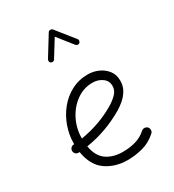

<svg xmlns="http://www.w3.org/2000/svg" viewBox="-204 -957 989 1091"><g transform="rotate(-30 291.0 -411.5)"><path d="M500 -43.9Q459 -6.8 409.4 6.3Q359.9 19.5 310.1 19.5Q229 19.5 169.4 -22Q109.9 -63.5 94.7 -157.2Q92.3 -156.7 89.8 -156.7Q78.6 -155.8 70.3 -163.1Q62 -170.4 61 -181.6Q60.1 -192.9 67.4 -201.4Q74.7 -210 85.9 -210.9Q88.4 -210.9 90.3 -211.4Q90.3 -212.9 90.3 -214.8Q90.3 -270.5 109.1 -324.2Q127.9 -377.9 163.1 -421.4Q198.2 -464.8 247.1 -490.5Q295.9 -516.1 355.5 -516.1Q389.6 -516.1 422.4 -502Q455.1 -487.8 476.6 -460.4Q498 -433.1 498 -393.1Q498 -357.4 481.4 -330.1Q464.8 -302.7 442.1 -283.9Q419.4 -265.1 401.4 -254.4Q281.7 -183.6 148.9 -163.1Q160.6 -94.2 203.1 -64.5Q245.6 -34.7 310.1 -34.7Q355 -34.7 394.3 -46.1Q433.6 -57.6 462.9 -84.5Q471.2 -91.8 482.7 -91.3Q494.1 -90.8 502 -82.5Q509.3 -74.2 508.8 -62.7Q508.3 -51.3 500 -43.9ZM354.5 -461.9Q295.4 -461.9 247.8 -427.2Q200.2 -392.6 172.4 -336.9Q144.5 -281.2 144.5 -217.3Q268.1 -236.8 371.6 -298.3Q400.4 -315.4 422.6 -337.6Q444.8 -359.9 444.8 -389.6Q444.8 -422.9 418 -442.4Q391.1 -461.9 354.5 -461.9ZM208 -679.2Q202.1 -683.1 200.7 -689.9Q199.2 -696.8 202.6 -703.1L283.7 -834.5Q288.1 -841.8 297.9 -841.6Q307.6 -841.3 312 -835.9L405.8 -718.3Q410.2 -713.4 409.2 -705.8Q408.2 -698.2 402.8 -693.8Q397.9 -689.5 390.4 -690.4Q382.8 -691.4 378.4 -696.8L300.3 -795.4L231.9 -685.1Q228.5 -679.2 221.4 -677.5Q214.4 -675.8 208 -679.2Z"/></g></svg>

Font: Mikhak Light
Style: Regular
Weight: 300
Designer: Amin Abedi
Version: Version 3.3